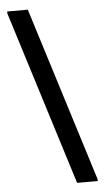

<svg xmlns="http://www.w3.org/2000/svg" viewBox="-60 -791 551 973"><g transform="rotate(-5 215.5 -304.0)"><path d="M397 134.3V144H292L14.6 -742.2V-752H119.6Z"/></g></svg>

Font: Noticia Text
Style: Bold
Weight: 700
Designer: JM Sole
Foundry: JM Sole
Version: Version 1.003